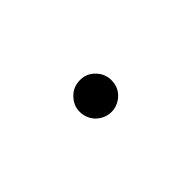

<svg xmlns="http://www.w3.org/2000/svg" viewBox="43 -806 915 915"><g transform="rotate(-45 500.0 -349.0)"><path d="M418.9 -277.3Q391.6 -309.6 391.6 -350.6Q391.6 -392.6 423.8 -424.8Q454.1 -456.1 501 -456.1Q543.9 -456.1 574.2 -424.8Q605.5 -393.6 605.5 -349.6Q605.5 -300.8 570.3 -269.5Q538.1 -242.2 499 -242.2Q453.1 -242.2 418.9 -277.3Z"/></g></svg>

Font: jf-openhuninn-2.1
Style: Regular
Weight: 400
Designer: [Kosugi Maru]
Designed by MOTOYA      

[Varela Round]
Joe Prince (Latin component); Avraham Cornfeld (Hebrew component)
Foundry: justfont Co., Ltd.
Version: 2.1